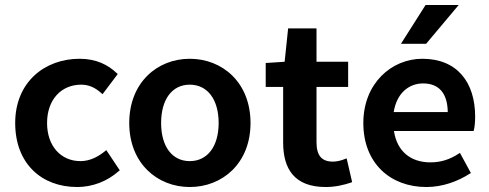

<svg xmlns="http://www.w3.org/2000/svg" viewBox="-20 -739 1965 771"><path d="M290 12C350 12 410 -10 457 -52L461 -55L407 -136L403 -133C376 -111 343 -92 303 -92C225 -92 169 -152 169 -245C169 -339 226 -399 306 -399C337 -399 363 -387 388 -364L392 -361L453 -442L449 -445C415 -478 367 -503 300 -503C159 -503 41 -409 41 -245C41 -83 146 12 290 12Z M742 12C873 12 986 -83 986 -245C986 -408 873 -503 742 -503C612 -503 499 -408 499 -245C499 -83 612 12 742 12ZM742 -399C813 -399 858 -340 858 -245C858 -151 813 -92 742 -92C671 -92 627 -151 627 -245C627 -340 671 -399 742 -399Z M1288 12C1328 12 1363 3 1390 -6L1394 -8L1372 -103L1366 -101C1353 -95 1333 -90 1317 -90C1273 -90 1251 -113 1251 -168V-390H1378V-491H1251V-625H1137L1123 -491L1047 -486V-390H1117V-167C1117 -62 1161 12 1288 12Z M1692 12C1758 12 1819 -11 1867 -42L1871 -44L1827 -125L1822 -122C1787 -99 1751 -87 1708 -87C1630 -87 1574 -131 1562 -213H1882L1883 -217C1886 -229 1888 -249 1888 -271C1888 -407 1817 -503 1676 -503C1552 -503 1439 -404 1439 -245C1439 -84 1547 12 1692 12ZM1679 -404C1744 -404 1777 -363 1778 -289H1561C1573 -365 1622 -404 1679 -404ZM1689 -719 1590 -563H1691L1822 -719Z"/></svg>

Font: Falling Sky
Style: Med
Weight: 500
Designer: Paul D. Hunt
Foundry: Adobe Systems Incorporated
Version: Version 1.02